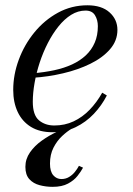

<svg xmlns="http://www.w3.org/2000/svg" viewBox="-20 -490 502 726"><path d="M178 10Q130 10 97 -10.2Q64 -30.5 47 -66.5Q30 -102.5 30 -150Q30 -207.5 51 -264.2Q72 -321 110 -367.5Q148 -414 199.2 -442Q250.5 -470 310.5 -470Q364.5 -470 394.2 -443.2Q424 -416.5 424 -377Q424 -336 396 -303.8Q368 -271.5 321.5 -248.8Q275 -226 218.5 -212.8Q162 -199.5 105 -196V-213Q148 -216.5 185.2 -224.5Q222.5 -232.5 252.8 -246.5Q283 -260.5 304.8 -281Q326.5 -301.5 338.2 -328.8Q350 -356 350 -391Q350 -414.5 339.2 -432.2Q328.5 -450 303.5 -450Q275 -450 249.2 -434Q223.5 -418 201.2 -390.2Q179 -362.5 161 -327.5Q143 -292.5 130.2 -253.8Q117.5 -215 110.8 -176.8Q104 -138.5 104 -105Q104 -55 127.2 -35.2Q150.5 -15.5 185.5 -15.5Q225 -15.5 258.5 -31.2Q292 -47 319 -75Q346 -103 366.5 -139.5L384 -129Q364.5 -91 334.8 -59.5Q305 -28 265.8 -9Q226.5 10 178 10ZM179 216.5Q153.5 216.5 129.8 210.2Q106 204 91 187.5Q76 171 76 141Q76 111 93.5 86Q111 61 138 41.8Q165 22.5 194 9Q223 -4.5 246 -11.5L251.5 -3.5Q234 6.5 214.8 24.5Q195.5 42.5 182.2 68.5Q169 94.5 169 128.5Q169 158.5 181.5 172.8Q194 187 212 187Q228.5 187 241.2 179.2Q254 171.5 263.2 160Q272.5 148.5 278.5 137L294 144Q286.5 158 273.2 175Q260 192 237.2 204.2Q214.5 216.5 179 216.5Z"/></svg>

Font: Bodoni Moda 11pt
Style: Italic
Weight: 400
Italic angle: -13°
Version: Version 2.004